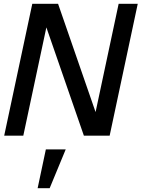

<svg xmlns="http://www.w3.org/2000/svg" viewBox="-20 -710 741 1005"><path d="M419 0 180 -690H284L523 0ZM2 0 149 -690H249L102 0ZM454 0 601 -690H701L554 0ZM177 275 220 72H324L240 275Z"/></svg>

Font: Radio Canada Big
Style: Italic
Weight: 400
Italic angle: -12°
Designer: Étienne Aubert Bonn
Foundry: Coppers and Brasses
Version: Version 1.001